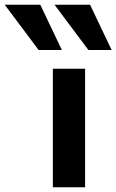

<svg xmlns="http://www.w3.org/2000/svg" viewBox="-163 -790 491 810"><path d="M196 0V-500H60V0ZM-143 -770 0 -579H98L7 -770ZM67 -770 210 -579H308L217 -770Z"/></svg>

Font: Perun
Style: Bold
Weight: 700
Foundry: Copyright (c) Stefan Peev, Context Ltd, 2016
Version: Version 1.089